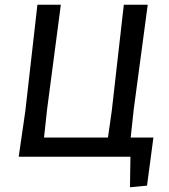

<svg xmlns="http://www.w3.org/2000/svg" viewBox="-20 -662 712 811"><path d="M59 0 87 -193 138 -642H237L179 -201L166 -81H436L452 -193L503 -642H604L545 -201L532 -81H628L601 122L529 129L531 0Z"/></svg>

Font: Alegreya Sans SC Medium
Style: Italic
Weight: 500
Italic angle: -7°
Designer: Juan Pablo del Peral
Foundry: Huerta Tipografica
Version: Version 2.007